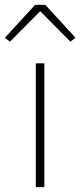

<svg xmlns="http://www.w3.org/2000/svg" viewBox="-47 -768 330 788"><path d="M100 0V-508H135V0ZM139 -748 263 -613 242 -597 118 -722 -6 -597 -27 -613 97 -748Z"/></svg>

Font: IBM Plex Sans Thai ExtraLight
Style: Regular
Weight: 200
Designer: Mike Abbink, Paul van der Laan, Pieter van Rosmalen, Ben Mitchell, Mark Frömberg
Foundry: Bold Monday
Version: Version 1.1